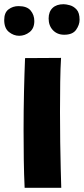

<svg xmlns="http://www.w3.org/2000/svg" viewBox="-76 -819 398 912"><path d="M41 73Q38 11 37 -59.5Q36 -130 36 -202Q36 -294 38 -382Q40 -470 43 -543L214 -544Q211 -497 210 -429.5Q209 -362 209 -288Q209 -215 210 -144Q211 -73 212.5 -16Q214 41 215 73ZM229 -654Q196 -654 175.5 -675.5Q155 -697 155 -731Q155 -763 173.5 -781Q192 -799 226 -799Q238 -799 256 -794Q274 -789 288 -773.5Q302 -758 302 -725Q302 -701 285.5 -677.5Q269 -654 229 -654ZM15 -649Q-11 -649 -33.5 -667Q-56 -685 -56 -724Q-56 -759 -35.5 -774.5Q-15 -790 12 -790Q52 -790 69.5 -769Q87 -748 87 -719Q87 -684 64.5 -666.5Q42 -649 15 -649Z"/></svg>

Font: KN Bobohei
Style: Bold
Weight: 700
Designer: Kingnam Type Foundry
Version: Version 1.710;March 18, 2023